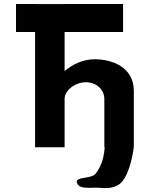

<svg xmlns="http://www.w3.org/2000/svg" viewBox="-20 -753 764 979"><path d="M158.9 -732.7H61.6V-589.9H158.9V-2.1H309.4V-248.6C309.4 -292 362.8 -333.6 417.3 -333.6C476 -333.6 512 -292 512 -248.6V-2.1H513.9C511.2 31.9 505 83.7 468 132.2C446.4 161.1 362.1 145.8 372.4 178.9C383.7 214.6 439.2 201.9 483.4 204.4C524.1 207 548.1 208.2 580.2 191.7C634.6 163.6 657.5 38.7 661.8 -2.1H662.4V-289.4C662.4 -411 551.1 -450.9 462.6 -450.9C405 -450.9 352.6 -426.3 311.4 -392.3H309.4V-589.9H607.6V-732.7H309.4V-732.3H158.9Z"/></svg>

Font: Hussar
Style: BdSuprExt
Weight: 700
Foundry: Cannot Into Space Fonts
Version: Version 2.00